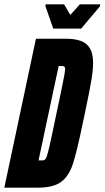

<svg xmlns="http://www.w3.org/2000/svg" viewBox="-37 -867 483 887"><path d="M129 -688H267Q335 -688 364 -661.5Q393 -635 393 -577Q393 -542 384.5 -492.5Q376 -443 356 -348L346 -301Q318 -165 299.5 -109Q281 -53 245 -26.5Q209 0 137 0H-17ZM224 -344 246 -448Q264 -532 264 -550Q264 -562 250 -562H234L141 -126H160Q170 -126 175.5 -136Q181 -146 190.5 -186.5Q200 -227 224 -344ZM209 -735 173 -838V-847H259L288 -798L332 -847H426L425 -838L338 -735Z"/></svg>

Font: Saira Ultra Condensed Black
Style: Italic
Weight: 900
Width: 1
Italic angle: -12°
Designer: Hector Gatti with collaboration of the Omnibus-Type team
Foundry: Omnibus-Type
Version: Version 1.001; ttfautohint (v1.8)